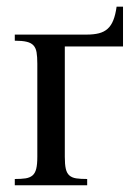

<svg xmlns="http://www.w3.org/2000/svg" viewBox="-20 -550 409 570"><path d="M172.4 -412.1V-84.5Q172.4 -62 175.3 -49.1Q178.2 -36.1 185.8 -29.3Q193.4 -22.5 206.3 -20.5Q219.2 -18.6 238.8 -18.6V0H23.9V-18.6Q43 -18.6 55.9 -20.5Q68.8 -22.5 76.7 -29.3Q84.5 -36.1 87.6 -49.1Q90.8 -62 90.8 -84.5V-360.8Q90.8 -381.3 88.6 -394.5Q86.4 -407.7 79.3 -415.3Q72.3 -422.9 59.1 -426Q45.9 -429.2 23.9 -429.2V-447.3H236.8Q258.3 -447.3 273.7 -451.2Q289.1 -455.1 299.6 -464.6Q310.1 -474.1 316.4 -490Q322.8 -505.9 326.2 -530.3H345.2V-412.1Z"/></svg>

Font: Doulos SIL Cyr
Style: Regular
Weight: 400
Designer: Walt Agee, Victor Gaultney, Peter Martin, Debbi Hosken, Becca Hirsbrunner
Foundry: SIL International
Version: Version 5.000